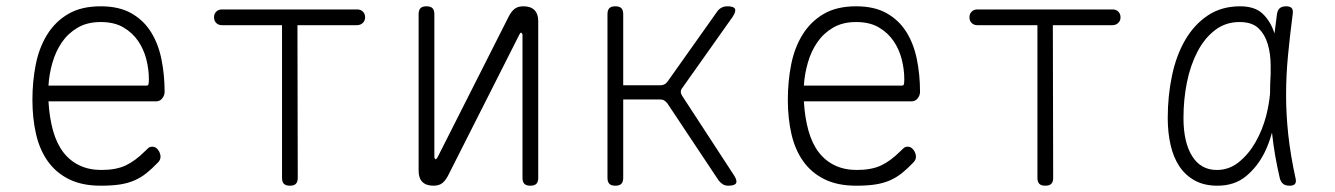

<svg xmlns="http://www.w3.org/2000/svg" viewBox="-20 -580 4240 610"><path d="M464 -114Q475 -114 482.5 -103.5Q490 -93 490 -82Q490 -77 488 -72.5Q486 -68 482 -64Q463 -44 445.5 -30Q428 -16 407.5 -7Q387 2 361.5 6Q336 10 300 10Q241 10 199.5 -10.5Q158 -31 132 -67.5Q106 -104 94.5 -154Q83 -204 83 -263Q83 -321 93.5 -374.5Q104 -428 129.5 -469.5Q155 -511 196.5 -535.5Q238 -560 300 -560Q358 -560 397 -538Q436 -516 459.5 -478.5Q483 -441 493 -391.5Q503 -342 503 -288Q503 -277 495.5 -267.5Q488 -258 476 -258H134Q137 -206 148.5 -165Q160 -124 181 -96.5Q202 -69 232.5 -54.5Q263 -40 302 -40Q348 -40 378.5 -54Q409 -68 441 -100Q446 -105 451 -109.5Q456 -114 464 -114ZM134 -308H445Q450 -308 451.5 -311.5Q453 -315 453 -329Q453 -359 445 -391Q437 -423 419 -449.5Q401 -476 372 -493Q343 -510 300 -510Q257 -510 226.5 -492Q196 -474 176.5 -445.5Q157 -417 146.5 -380.5Q136 -344 134 -308Z M876 -500H685Q674 -500 667 -507Q660 -514 660 -525Q660 -536 667 -543Q674 -550 685 -550H1115Q1126 -550 1133 -543Q1140 -536 1140 -525Q1140 -514 1132.5 -507Q1125 -500 1114 -500H925L926 -15Q926 -2 920 4Q914 10 901 10Q888 10 882 4Q876 -2 876 -15Z M1310 -37V-535Q1310 -548 1316 -554Q1322 -560 1335 -560Q1348 -560 1354 -554Q1360 -548 1360 -535V-80Q1362 -74 1364 -74Q1366 -74 1367 -76L1370 -80L1596 -527Q1604 -543 1614.5 -551.5Q1625 -560 1643 -560Q1666 -560 1678 -548Q1690 -536 1690 -513V-15Q1690 -2 1684 4Q1678 10 1665 10Q1652 10 1646 4Q1640 -2 1640 -15V-470Q1638 -476 1636 -476Q1634 -476 1633 -475L1630 -470L1404 -23Q1396 -7 1385.5 1.5Q1375 10 1357 10Q1334 10 1322 -2Q1310 -14 1310 -37Z M1935 10Q1922 10 1916 4Q1910 -2 1910 -15V-535Q1910 -548 1916 -554Q1922 -560 1935 -560Q1948 -560 1954 -554Q1960 -548 1960 -535V-309H2077Q2085 -309 2091 -312Q2097 -315 2101 -321L2259 -544Q2265 -552 2273 -556Q2281 -560 2291 -560Q2311 -560 2315 -552Q2319 -544 2308 -527L2148 -301Q2143 -295 2143 -288.5Q2143 -282 2147 -276L2312 -23Q2323 -6 2318.5 2Q2314 10 2294 10Q2284 10 2276.5 5.5Q2269 1 2263 -7L2100 -252Q2095 -258 2090 -261Q2085 -264 2077 -264H1960V-15Q1960 -2 1954 4Q1948 10 1935 10Z M2864 -114Q2875 -114 2882.5 -103.5Q2890 -93 2890 -82Q2890 -77 2888 -72.5Q2886 -68 2882 -64Q2863 -44 2845.5 -30Q2828 -16 2807.5 -7Q2787 2 2761.5 6Q2736 10 2700 10Q2641 10 2599.5 -10.5Q2558 -31 2532 -67.5Q2506 -104 2494.5 -154Q2483 -204 2483 -263Q2483 -321 2493.5 -374.5Q2504 -428 2529.5 -469.5Q2555 -511 2596.5 -535.5Q2638 -560 2700 -560Q2758 -560 2797 -538Q2836 -516 2859.5 -478.5Q2883 -441 2893 -391.5Q2903 -342 2903 -288Q2903 -277 2895.5 -267.5Q2888 -258 2876 -258H2534Q2537 -206 2548.5 -165Q2560 -124 2581 -96.5Q2602 -69 2632.5 -54.5Q2663 -40 2702 -40Q2748 -40 2778.5 -54Q2809 -68 2841 -100Q2846 -105 2851 -109.5Q2856 -114 2864 -114ZM2534 -308H2845Q2850 -308 2851.5 -311.5Q2853 -315 2853 -329Q2853 -359 2845 -391Q2837 -423 2819 -449.5Q2801 -476 2772 -493Q2743 -510 2700 -510Q2657 -510 2626.5 -492Q2596 -474 2576.5 -445.5Q2557 -417 2546.5 -380.5Q2536 -344 2534 -308Z M3276 -500H3085Q3074 -500 3067 -507Q3060 -514 3060 -525Q3060 -536 3067 -543Q3074 -550 3085 -550H3515Q3526 -550 3533 -543Q3540 -536 3540 -525Q3540 -514 3532.5 -507Q3525 -500 3514 -500H3325L3326 -15Q3326 -2 3320 4Q3314 10 3301 10Q3288 10 3282 4Q3276 -2 3276 -15Z M3848 10Q3806 10 3776 -6.5Q3746 -23 3727 -51.5Q3708 -80 3699 -119.5Q3690 -159 3690 -205Q3690 -275 3703.5 -339.5Q3717 -404 3745.5 -453Q3774 -502 3817.5 -531Q3861 -560 3920 -560Q3967 -560 3992 -536Q4017 -512 4029 -474V-472Q4033 -503 4037 -535Q4039 -548 4046 -554Q4053 -560 4066 -560Q4079 -560 4084 -554Q4089 -548 4087 -535Q4078 -466 4072 -403Q4066 -340 4066 -278Q4066 -216 4073 -151.5Q4080 -87 4096 -14Q4099 -2 4094.5 4Q4090 10 4077 10Q4064 10 4056.5 4Q4049 -2 4046 -14Q4029 -87 4022 -152Q4022 -155 4021 -158Q4012 -125 3998 -96Q3975 -50 3938.5 -20Q3902 10 3848 10ZM3846 -40Q3885 -40 3916 -65Q3947 -90 3969 -128.5Q3991 -167 4003 -213Q4012 -249 4015 -282Q4015 -313 4017 -345V-371Q4017 -408 4008 -439Q3999 -470 3978.5 -490Q3958 -510 3918 -510Q3874 -510 3840.5 -484.5Q3807 -459 3784.5 -416Q3762 -373 3751 -318.5Q3740 -264 3740 -205Q3740 -128 3767.5 -84Q3795 -40 3846 -40Z"/></svg>

Font: Maple Mono NL Thin
Style: Regular
Weight: 250
Monospace: yes
Designer: subframe7536
Version: Version 7.000